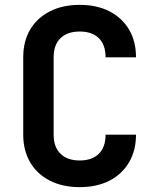

<svg xmlns="http://www.w3.org/2000/svg" viewBox="-20 -760 640 790"><path d="M308 10Q237.9 10 185.6 -16.5Q133.3 -42.9 104.5 -91.6Q75.6 -140.3 75.6 -205.9V-524.1Q75.6 -590.7 104.5 -638.9Q133.3 -687.1 185.6 -713.5Q237.9 -740 308 -740Q378.7 -740 430.5 -713.3Q482.3 -686.7 510.9 -638.5Q539.6 -590.3 539.6 -524.1H414.4Q414.4 -575.6 386.6 -603Q358.8 -630.3 308 -630.3Q257.2 -630.3 229 -603Q200.7 -575.6 200.7 -524.1V-205.9Q200.7 -155 229 -127.3Q257.2 -99.7 308 -99.7Q358.8 -99.7 386.6 -127.3Q414.4 -155 414.4 -205.9H539.6Q539.6 -140.7 510.9 -92Q482.3 -43.3 430.5 -16.7Q378.7 10 308 10Z"/></svg>

Font: Atlassian Mono
Style: Regular
Weight: 400
Monospace: yes
Designer: Philipp Nurullin, Konstantin Bulenkov
Foundry: Modifications by Atlassian Pty Ltd, manufactured by JetBrains
Version: Version 2.304